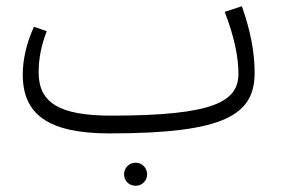

<svg xmlns="http://www.w3.org/2000/svg" viewBox="-20 -415 900 616"><path d="M756 -395 701 -377C731 -299 745 -233 745 -179C745 -90 669 -44 337 -44C169 -44 104 -86 104 -183C104 -226 112 -269 130 -315L89 -329C65 -278 53 -223 53 -176C53 -49 133 13 332 13C705 13 797 -48 797 -182C797 -246 784 -316 756 -395ZM415 107C394 107 378 124 378 144C378 165 394 181 415 181C436 181 452 165 452 144C452 124 436 107 415 107Z"/></svg>

Font: FiraGO Light
Style: Regular
Weight: 300
Designer: bBox Type
Foundry: bBox Type GmbH
Version: Version 1.001;PS 001.001;hotconv 1.0.88;makeotf.lib2.5.64775